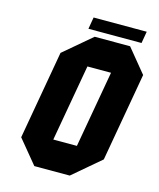

<svg xmlns="http://www.w3.org/2000/svg" viewBox="-120 -897 813 982"><g transform="rotate(15 286.5 -406.0)"><path d="M214.8 -156.2H339.8L411.6 -562.5H286.6ZM135.7 -593.8 283.2 -718.8H470.7L573.2 -593.8L490.7 -125L343.8 0H156.2L53.2 -125ZM241.7 -750 252.4 -812.5H533.7L522.9 -750Z"/></g></svg>

Font: Signwood
Style: Italic
Weight: 400
Italic angle: -10°
Designer: GGBotNet
Foundry: GGBotNet
Version: 0.95